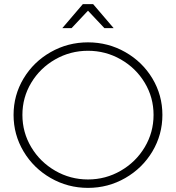

<svg xmlns="http://www.w3.org/2000/svg" viewBox="-20 -910 856 934"><path d="M533 -773H488L408 -858L328 -773H283L383 -890H433ZM770 -351Q770 -255 721.5 -173.5Q673 -92 589.5 -44Q506 4 408 4Q310 4 226.5 -44Q143 -92 94.5 -173.5Q46 -255 46 -351Q46 -447 94.5 -528Q143 -609 226.5 -656.5Q310 -704 408 -704Q506 -704 589.5 -656.5Q673 -609 721.5 -528Q770 -447 770 -351ZM89 -351Q89 -266 132 -194Q175 -122 248.5 -79.5Q322 -37 408 -37Q494 -37 567.5 -79.5Q641 -122 684 -194Q727 -266 727 -351Q727 -436 684 -507.5Q641 -579 567.5 -621Q494 -663 408 -663Q322 -663 248.5 -621Q175 -579 132 -507.5Q89 -436 89 -351Z"/></svg>

Font: TypoPRO Montserrat
Style: Regular
Weight: 275
Designer: Julieta Ulanovsky
Foundry: Julieta Ulanovsky
Version: Version 6.001